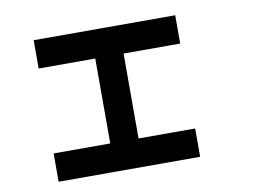

<svg xmlns="http://www.w3.org/2000/svg" viewBox="-70 -730 1140 835"><g transform="rotate(-10 500.0 -312.5)"><path d="M500 -125H750V0H125V-125H375V-500H125V-625H750V-500H500Z"/></g></svg>

Font: Galmuri7 Regular
Style: Regular
Weight: 400
Designer: Lee Minseo (quiple)
Version: Version 2.399;hotconv 1.1.1;makeotfexe 2.6.0 DEVELOPMENT